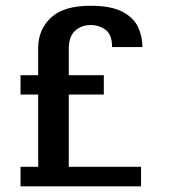

<svg xmlns="http://www.w3.org/2000/svg" viewBox="-20 -660 610 680"><path d="M52.7 0V-69.3H115.2V-325.2H52.7V-393.6H115.2V-490.2Q115.2 -554.7 160.2 -597.2Q205.1 -639.6 299.8 -639.6Q373 -639.6 413.1 -618.7Q453.1 -597.7 468.8 -564.5Q484.4 -531.2 484.4 -493.2H377Q377 -537.1 354 -554.2Q331.1 -571.3 301.8 -571.3Q267.6 -571.3 245.6 -550.8Q223.6 -530.3 223.6 -487.3V-393.6H347.7V-325.2H223.6V-69.3H479.5V0Z"/></svg>

Font: Padauk
Style: Bold
Weight: 700
Designer: Debbi Hosken, Becca Hirsbrunner Spalinger
Foundry: SIL International
Version: Version 5.003